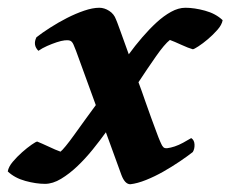

<svg xmlns="http://www.w3.org/2000/svg" viewBox="-50 -462 594 495"><path d="M249 -412Q251 -408 260 -383Q269 -358 282 -322Q298 -344 316.5 -365.5Q335 -387 353.5 -404Q372 -421 391 -431.5Q410 -442 428 -442Q451 -442 478.5 -434.5Q506 -427 524 -410Q522 -398 510.5 -385Q499 -372 486 -361Q473 -350 461.5 -342.5Q450 -335 447 -335Q436 -338 417.5 -346.5Q399 -355 388 -359Q374 -348 352 -316.5Q330 -285 307 -250Q316 -226 324 -202.5Q332 -179 339.5 -159Q347 -139 353 -122.5Q359 -106 363 -97Q364 -95 366 -90.5Q368 -86 370 -84Q373 -79 381.5 -80Q390 -81 400.5 -84.5Q411 -88 422 -94Q433 -100 443 -106Q451 -101 451.5 -89.5Q452 -78 447 -70Q433 -59 413 -45.5Q393 -32 371 -19.5Q349 -7 326.5 2Q304 11 286 13Q272 13 263 -11L223 -121Q208 -100 189 -76.5Q170 -53 149.5 -33.5Q129 -14 107.5 -1Q86 12 66 12Q43 12 15.5 4.5Q-12 -3 -30 -20Q-28 -32 -17 -45Q-6 -58 7 -69.5Q20 -81 31.5 -89Q43 -97 46 -97Q51 -95 59 -91.5Q67 -88 75.5 -84Q84 -80 92 -76.5Q100 -73 106 -71Q110 -74 119.5 -85.5Q129 -97 141.5 -114.5Q154 -132 168.5 -152Q183 -172 197 -191L146 -331Q143 -339 139.5 -347Q136 -355 131 -357Q126 -359 117 -358Q108 -357 96 -353Q84 -349 71.5 -343.5Q59 -338 49 -331Q34 -346 44 -366Q58 -377 79 -390.5Q100 -404 122.5 -415.5Q145 -427 167 -434.5Q189 -442 206 -442Q219 -442 231.5 -434Q244 -426 249 -412Z"/></svg>

Font: Lusitana
Style: Bold Italic
Weight: 700
Designer: Ana Paula Megda
Foundry: Ana Paula Megda
Version: Version 1.000; ttfautohint (v1.1) -l 8 -r 50 -G 200 -x 14 -D